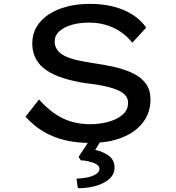

<svg xmlns="http://www.w3.org/2000/svg" viewBox="-20 -730 913 994"><path d="M445 10Q374 10 313.5 -5Q253 -20 203 -50Q153 -80 112 -126L182 -215Q243 -147 306 -117Q369 -87 448 -87Q497 -87 542 -99.5Q587 -112 615 -136.5Q643 -161 643 -198Q643 -221 628.5 -237Q614 -253 589.5 -263.5Q565 -274 535.5 -281Q506 -288 477 -292.5Q448 -297 425 -299Q361 -309 309.5 -325Q258 -341 221.5 -365.5Q185 -390 166 -425Q147 -460 147 -505Q147 -553 169.5 -591Q192 -629 232.5 -655.5Q273 -682 327 -696Q381 -710 444 -710Q511 -710 566.5 -696Q622 -682 665.5 -654.5Q709 -627 737 -587L665 -509Q638 -543 603.5 -566Q569 -589 528 -601Q487 -613 441 -613Q390 -613 350 -601Q310 -589 286.5 -567.5Q263 -546 263 -515Q263 -490 277 -471Q291 -452 317 -439.5Q343 -427 380 -418.5Q417 -410 463 -403Q522 -395 575.5 -382.5Q629 -370 670.5 -349.5Q712 -329 735.5 -296.5Q759 -264 759 -214Q759 -147 720 -96Q681 -45 611 -17.5Q541 10 445 10ZM383 244 376 195Q405 194 432 188.5Q459 183 477 171.5Q495 160 495 144Q495 129 477.5 119.5Q460 110 437 105Q414 100 398 100L387 82L457 -24H516L473 46Q514 55 543.5 76.5Q573 98 573 139Q573 166 555.5 186.5Q538 207 509.5 220Q481 233 447.5 239Q414 245 383 244Z"/></svg>

Font: Lexend Tera
Style: Regular
Weight: 400
Designer: Bonnie Shaver-Troup, Thomas Jockin
Foundry: Lexend
Version: Version 1.007